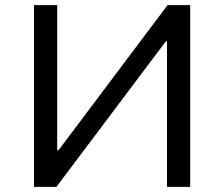

<svg xmlns="http://www.w3.org/2000/svg" viewBox="-20 -725 870 745"><path d="M112 0V-705H202V-142H207L630 -705H718V0H628V-564H623L199 0Z"/></svg>

Font: Nunito Sans 6pt
Style: Regular
Weight: 400
Version: Version 3.101;gftools[0.9.27]